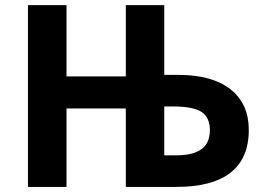

<svg xmlns="http://www.w3.org/2000/svg" viewBox="-20 -734 1042 754"><path d="M957 -223.1C957 -292 933.1 -345.7 885.3 -383.3C836.9 -420.9 769 -439.9 681.2 -439.9H625V-713.9H474.1V-434.1H241.2V-713.9H89.8V0H241.2V-308.1H474.1V0H672.9C860.4 0 957 -74.7 957 -223.1ZM625 -315.9H660.2C712.4 -315.9 749.5 -308.6 771.5 -294.4C793.5 -279.8 804.2 -255.9 804.2 -223.1C804.2 -156.7 762.7 -124 670.9 -124H625Z"/></svg>

Font: Noto Reveo Sans
Style: Bold
Weight: 700
Designer: Monotype Design team
Foundry: Monotype Imaging Inc.
Version: Version 1.04